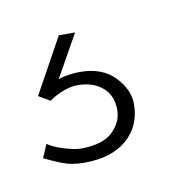

<svg xmlns="http://www.w3.org/2000/svg" viewBox="-34 -32 183 198"><g transform="rotate(-10 57.5 67.0)"><path d="M41 134Q28 134 18 130Q8 126 0 122L6 108Q11 112 22.5 115.5Q34 119 40 119Q63 119 73.5 109Q84 99 84 86Q84 71 74 62.5Q64 54 48 54Q41 54 33 57Q25 60 18 65L6 58L38 0H55L27 50L22 49Q29 44 37.5 42.5Q46 41 53 41Q76 41 89 54.5Q102 68 102 83Q102 106 86 120Q70 134 41 134Z"/></g></svg>

Font: Alumni Sans Thin
Style: Regular
Weight: 100
Designer: Robert E. Leuschke
Foundry: Robert E. Leuschke
Version: Version 1.018